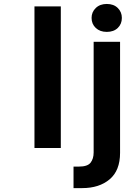

<svg xmlns="http://www.w3.org/2000/svg" viewBox="-20 -760 693 986"><path d="M292.3 -727.3V0H157V-727.3ZM450.3 -668Q450.3 -698.2 471.8 -718.9Q493.3 -739.7 528.4 -739.7Q563.9 -739.7 584.9 -718.9Q605.8 -698.2 605.8 -668Q605.8 -636.7 584.9 -616.5Q563.9 -596.2 528.4 -596.2Q493.3 -596.2 471.8 -616.5Q450.3 -636.7 450.3 -668ZM460.9 -545.5H596.6V24.9Q596.6 115.8 543 160.9Q489.3 206 402.3 206H357.6V95.5H385.3Q429.7 95.5 445.3 75.3Q460.9 55 460.9 23.1Z"/></svg>

Font: Interface
Style: Bold
Weight: 700
Designer: Rasmus Andersson
Foundry: rsms
Version: Version 1.8